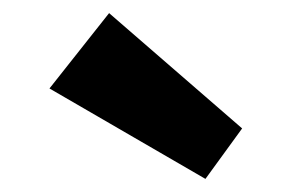

<svg xmlns="http://www.w3.org/2000/svg" viewBox="-20 -860 445 293"><path d="M146.5 -840 55.5 -725 293.5 -587 349.5 -664Z"/></svg>

Font: Hussar
Style: BdSuprExt
Weight: 700
Foundry: Cannot Into Space Fonts
Version: Version 2.00